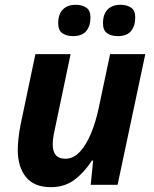

<svg xmlns="http://www.w3.org/2000/svg" viewBox="-20 -772 644 802"><path d="M192.9 9.8Q122.6 9.8 88.4 -32.5Q54.2 -74.7 54.2 -147Q54.2 -165 57.1 -193.4Q60.1 -221.7 65.9 -251L127.9 -545.9H274.9L208 -227.1Q200.2 -191.9 200.2 -168.9Q200.2 -108.9 252.9 -108.9Q286.6 -108.9 313.2 -137.5Q339.8 -166 359.9 -214.1Q379.9 -262.2 392.1 -319.8L439.9 -545.9H586.9L471.2 0H358.9L369.1 -101.1H363.8Q332.5 -52.2 291.3 -21.2Q250 9.8 192.9 9.8ZM472.2 -621.1Q445.3 -621.1 427.7 -633.1Q410.2 -645 410.2 -674.8Q410.2 -712.4 429.4 -732.2Q448.7 -752 483.9 -752Q508.8 -752 526.9 -740.5Q544.9 -729 544.9 -699.2Q544.9 -663.6 527.3 -642.3Q509.8 -621.1 472.2 -621.1ZM285.2 -621.1Q258.3 -621.1 240.7 -633.1Q223.1 -645 223.1 -674.8Q223.1 -712.4 242.4 -732.2Q261.7 -752 296.9 -752Q321.8 -752 339.8 -740.5Q357.9 -729 357.9 -699.2Q357.9 -663.6 340.3 -642.3Q322.8 -621.1 285.2 -621.1Z"/></svg>

Font: Open Sans
Style: Bold Italic
Weight: 700
Italic angle: -12°
Designer: Monotype Design Team
Foundry: Monotype Imaging Inc.
Version: Version 3.003; ttfautohint (v1.8.4)